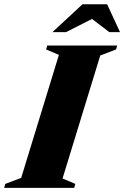

<svg xmlns="http://www.w3.org/2000/svg" viewBox="-62 -904 598 924"><path d="M221.5 -640 160 -666 165.5 -685H502L496.5 -666L420.5 -637L239 -45L300.5 -19L295 0H-42L-36.5 -19L40 -48ZM190.5 -749.5 335 -883.5H453.5L515.5 -749.5H464L365.5 -824.5H404L256 -749.5Z"/></svg>

Font: Newsreader 36pt ExtraBold
Style: Italic
Weight: 800
Italic angle: -17°
Designer: Hugues Gentile
Foundry: Production Type
Version: Version 1.003